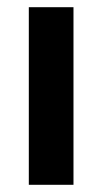

<svg xmlns="http://www.w3.org/2000/svg" viewBox="-20 -513 285 533"><path d="M60 -493H184V0H60Z"/></svg>

Font: Hanken Grotesk
Style: Bold
Weight: 700
Designer: Alfredo Marco Pradil
Foundry: Hanken Design Co.
Version: Version 3.014